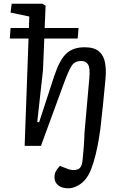

<svg xmlns="http://www.w3.org/2000/svg" viewBox="-20 -787 674 1036"><path d="M134 -579H33L37 -636H136L138 -698L37 -719L43 -767H209L226 -756L221 -636H404L399 -579H219L212 -409L181 -129L191 -127L273 -378Q302 -465 338.5 -498.5Q375 -532 436 -532Q489 -532 514.5 -509.5Q540 -487 547 -448Q554 -409 549 -359Q537 -227 522 -95Q519 -70 512.5 -32Q506 6 496 47.5Q486 89 472 125Q458 161 439 183Q420 205 395.5 217Q371 229 350 229Q312 229 293 212Q274 195 274 170Q274 151 281.5 137Q289 123 303 108L347 125Q374 135 397.5 127.5Q421 120 425 82Q428 57 431.5 12Q435 -33 436 -72L462 -365Q467 -419 455.5 -438.5Q444 -458 418 -458Q382 -458 365 -429.5Q348 -401 326 -341L201 0H113Z"/></svg>

Font: Literata 7pt
Style: Italic
Weight: 400
Italic angle: -2°
Designer: Latin by Veronika Burian and Jose Scaglione. Greek by Irene Vlachou. Cyrillic by Vera Evstafieva
Foundry: TypeTogether
Version: Version 3.002